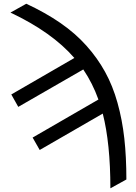

<svg xmlns="http://www.w3.org/2000/svg" viewBox="-20 -787 723 1020"><path d="M40 -285.2 375 -479Q256.8 -615.7 35.6 -720.2L119.6 -767.1Q221.7 -719.7 300.8 -665Q379.9 -610.4 438.7 -544.7Q497.6 -479 538.3 -405Q579.1 -331.1 604.2 -241Q629.4 -150.9 640.4 -52Q651.4 46.9 651.4 166.5L566.4 213.4Q566.4 -24.9 525.9 -183.6L190.9 9.8L153.3 -56.2L502.9 -258.3Q471.7 -345.2 422.4 -418L77.1 -219.2Z"/></svg>

Font: Bert Sans Medium
Style: Regular
Weight: 500
Designer: Christian Robertson, Adam Twardoch, & Cristiano Sobral
Foundry: Google
Version: Version 12.135;January 10, 2020;FontCreator 12.0.0.2547 64-b